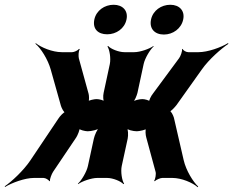

<svg xmlns="http://www.w3.org/2000/svg" viewBox="-63 -747 979 806"><path d="M551 -170 590 -26C593 -17 589 6 584 12L587 14C591 8 610 0 618 0H661C699 0 746 20 767 39L769 36C748 17 718 -31 708 -75L667 -253C664 -263 655 -282 648 -282L647 -278C654 -278 671 -297 678 -306L784 -455C814 -498 867 -544 896 -563L894 -566C865 -548 809 -528 771 -528H727C719 -528 705 -535 704 -542L701 -540C703 -533 695 -511 689 -503L579 -354C572 -346 561 -324 563 -319L566 -321C564 -326 544 -331 535 -331C523 -331 500 -326 492 -319L494 -317C502 -323 511 -345 514 -357L540 -478C545 -502 567 -539 582 -552L581 -554C565 -542 525 -528 501 -528H459C435 -528 401 -542 391 -554L388 -552C397 -539 403 -502 398 -478L372 -357C369 -344 370 -323 375 -317L378 -320C373 -326 354 -331 342 -331C333 -331 309 -326 305 -321L308 -319C312 -324 311 -346 309 -353L268 -502C266 -511 266 -533 272 -540L269 -542C264 -535 248 -528 240 -528H196C157 -528 109 -548 87 -566L86 -563C108 -545 138 -498 150 -455L193 -302C196 -293 205 -274 212 -274L213 -278C206 -278 188 -259 182 -249L64 -73C35 -30 -15 16 -43 35L-42 38C-13 20 42 0 79 0H120C128 0 142 8 144 14L147 12C145 6 154 -17 160 -26L257 -170C263 -179 273 -204 271 -210L267 -208C270 -202 294 -196 304 -196H306C320 -196 347 -202 357 -210L355 -213C345 -205 334 -179 331 -165L306 -50C301 -26 279 11 264 24L265 26C281 14 321 0 345 0H387C411 0 445 14 455 26L458 24C449 11 443 -26 448 -50L473 -165C476 -179 475 -205 469 -213L465 -210C471 -202 496 -196 511 -196H512C522 -196 550 -202 555 -208L551 -210C546 -204 548 -179 551 -170ZM387 -603C425 -603 460 -627 468 -665C476 -702 452 -727 414 -727C376 -727 341 -703 333 -665C325 -626 348 -603 387 -603ZM625 -602C663 -602 698 -627 706 -665C714 -702 690 -727 652 -727C614 -727 579 -703 571 -665C563 -627 586 -602 625 -602Z"/></svg>

Font: Asimov
Style: EdgeExtremeIt
Weight: 500
Designer: Google
Version: Version 2.000980: 2014